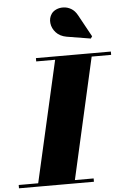

<svg xmlns="http://www.w3.org/2000/svg" viewBox="-110 -1077 736 1123"><g transform="rotate(-5 257.5 -515.5)"><path d="M65 0 235.5 -750H450L280.5 0ZM-45 0V-19.5H395V0ZM120 -730.5V-750H560V-730.5ZM450 -836 310 -859Q270.5 -866 248 -890.8Q225.5 -915.5 222 -946Q218.5 -976.5 235 -1000.5Q245 -1015 264 -1023.5Q283 -1032 306 -1031.2Q329 -1030.5 350.8 -1018Q372.5 -1005.5 387.5 -978L458.5 -848.5Z"/></g></svg>

Font: Bodoni Moda Black
Style: Italic
Weight: 900
Italic angle: -13°
Version: Version 2.005